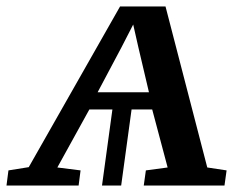

<svg xmlns="http://www.w3.org/2000/svg" viewBox="-39 -571 767 591"><path d="M-19 0 -13 -46.5 49.5 -56.5 330.5 -551H470.5L599 -55.5L658.5 -46.5L652 0H403.5L410 -46.5L477 -55.5L429.5 -234H366L334 0H275L307 -234H236L137.5 -55.5L209 -46.5L203 0ZM261.5 -287H419.5L387 -425L371 -495.5L334.5 -424.5Z"/></svg>

Font: Merriweather 28pt Medium
Style: Italic
Weight: 500
Italic angle: -7.8°
Version: Version 2.101